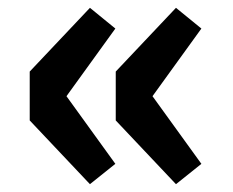

<svg xmlns="http://www.w3.org/2000/svg" viewBox="-20 -534 597 491"><path d="M56 -226V-351L210 -514L275 -461L150 -288L275 -115L210 -63ZM276 -226V-351L430 -514L495 -461L370 -288L495 -115L430 -63Z"/></svg>

Font: Source Han Sans CN Heavy
Style: Bold
Weight: 900
Designer: Ryoko NISHIZUKA (kana & ideographs); Paul D. Hunt (Latin, Greek & Cyrillic); Wenlong ZHANG (bopomofo); Sandoll Communica
Foundry: Adobe Systems Incorporated
Version: Version 1.000;PS 1;hotconv 1.0.78;makeotf.lib2.5.61930